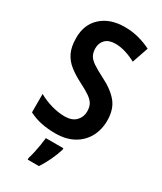

<svg xmlns="http://www.w3.org/2000/svg" viewBox="-232 -807 938 1110"><g transform="rotate(30 237.0 -251.5)"><path d="M439 -204Q439 -142 412 -93.5Q385 -45 335 -17.5Q285 10 215 10Q163 10 120 1Q77 -8 38 -28V-151Q78 -128 124.5 -115Q171 -102 212 -102Q261 -102 286.5 -128Q312 -154 312 -192Q312 -219 302 -238.5Q292 -258 266.5 -276Q241 -294 195 -317Q148 -341 114 -368Q80 -395 62 -433Q44 -471 44 -528Q43 -618 101.5 -671Q160 -724 257 -724Q307 -724 351.5 -712Q396 -700 433 -681L396 -573Q361 -592 326 -602.5Q291 -613 259 -613Q215 -613 192.5 -590.5Q170 -568 170 -533Q170 -505 180.5 -485.5Q191 -466 217 -448.5Q243 -431 288 -408Q363 -371 401 -325Q439 -279 439 -204ZM299 71Q288 108 269 148Q250 188 228 221H153V209Q159 191 165 164Q171 137 175.5 109Q180 81 182 61H299Z"/></g></svg>

Font: Noto Sans Bengali Condensed SemiBold
Style: Regular
Weight: 600
Width: 3
Designer: Joana Ranito - Universal Thirst; Jelle Bosma - Monotype Design Team
Foundry: Universal Thirst ehf.
Version: Version 3.000; ttfautohint (v1.8.4.7-5d5b)